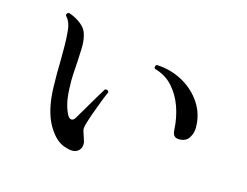

<svg xmlns="http://www.w3.org/2000/svg" viewBox="-89 -823 1178 917"><g transform="rotate(15 500.0 -364.5)"><path d="M304 -54Q251 -65 210.5 -134Q170 -203 167 -320Q166 -355 166 -386.5Q166 -418 167 -447Q167 -487 167 -524Q167 -561 163 -598Q161 -621 153.5 -638Q146 -655 136 -664Q134 -680 149 -680Q184 -668 210.5 -646.5Q237 -625 244 -591Q250 -563 249 -533Q248 -503 246 -468Q244 -439 242 -405.5Q240 -372 242 -332Q244 -282 253 -251Q262 -220 272 -204Q281 -191 291 -192Q301 -193 309 -207Q321 -227 339.5 -259Q358 -291 377 -322.5Q396 -354 407 -372Q422 -377 426 -363Q418 -346 405 -312.5Q392 -279 379.5 -243.5Q367 -208 360 -183Q356 -166 358.5 -156Q361 -146 365 -136Q366 -132 368 -127Q370 -122 371 -117Q380 -96 374 -78Q368 -60 350 -52.5Q332 -45 304 -54ZM818 -234Q799 -232 788.5 -240Q778 -248 777 -273Q774 -331 755.5 -383.5Q737 -436 702 -475Q667 -514 612 -529Q608 -534 609.5 -540Q611 -546 616 -549Q686 -546 744.5 -514Q803 -482 838.5 -428.5Q874 -375 874 -309Q875 -284 861 -260Q847 -236 818 -234Z"/></g></svg>

Font: Zen Old Mincho SemiBold
Style: Regular
Weight: 600
Version: Version 1.500